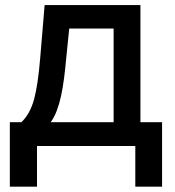

<svg xmlns="http://www.w3.org/2000/svg" viewBox="-20 -565 679 743"><path d="M18.1 157.3V-92H62.5Q95.5 -122.2 111.9 -180.8Q127.1 -236.9 135.7 -342L152.7 -545.5H523.4V-92H607.2V157.3H503.6V0H123.2V157.3ZM419.7 -92V-454.5H247.9L236.5 -342Q232.6 -299 227.8 -261.7Q223 -224.4 216.1 -193Q209.2 -161.6 199.6 -136.4Q190 -111.2 176.1 -92Z"/></svg>

Font: Inter P Medium
Style: Regular
Weight: 500
Designer: Rasmus Andersson
Foundry: rsms
Version: Version 3.018;git-588b23468